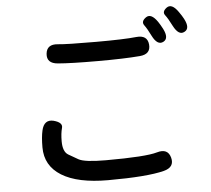

<svg xmlns="http://www.w3.org/2000/svg" viewBox="-58 -908 1117 1015"><g transform="rotate(-5 500.0 -400.0)"><path d="M475 44Q314 44 229 -8.5Q144 -61 144 -159Q144 -213 152 -248Q165 -306 215 -294Q264 -281 256 -252.5Q248 -224 248 -182Q248 -127 276 -110Q302 -95 328 -80Q360 -62 472 -62Q685 -62 745 -80Q803 -97 817 -46Q831 6 772 21Q682 44 475 44ZM264 -594Q204 -599 209 -650Q214 -701 273 -695Q318 -690 476 -690Q625 -690 689 -697Q748 -703 753 -652Q758 -600 699 -595Q616 -588 475 -588Q334 -588 264 -594ZM829 -659Q797 -643 770 -697Q752 -734 736.5 -755Q721 -776 749 -796Q777 -816 811 -767Q822 -751 834 -728Q861 -675 829 -659ZM945 -702Q914 -685 886 -739Q866 -779 851 -798.5Q836 -818 863 -838Q891 -858 925 -809Q940 -788 949 -771Q977 -718 945 -702Z"/></g></svg>

Font: Resource Han Rounded TW Medium
Style: Regular
Weight: 500
Designer: Cyano Hao (round all glyphs); Ryoko NISHIZUKA 西塚涼子 (kana, bopomofo & ideographs); Paul D. Hunt (Latin, Greek & Cyrillic)
Foundry: Cyano Hao
Version: 0.990